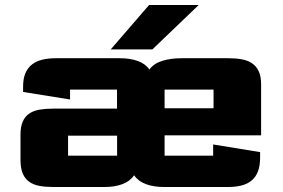

<svg xmlns="http://www.w3.org/2000/svg" viewBox="-20 -744 1133 769"><path d="M192.8 5Q162 5 137.9 0.5Q113.7 -4 96.9 -16Q80 -27.9 71.1 -49Q62.1 -70.1 62.1 -103.7V-204.6Q62.1 -237.7 71.6 -258.2Q81.1 -278.7 98.3 -289.9Q115.5 -301.1 139.5 -305Q163.6 -308.9 192.8 -308.9H448.7V-385.2Q448.7 -385.2 448.7 -385.2Q448.7 -385.2 448.7 -385.2H260.6Q260.6 -385.2 260.6 -385.2Q260.6 -385.2 260.6 -385.2V-345.5L72.5 -375.7V-396.9Q72.5 -429.3 81.9 -451.1Q91.4 -472.8 108.6 -486.1Q125.8 -499.4 149.9 -505.1Q174 -510.8 203.2 -510.8H459.7Q500.9 -510.8 531.3 -500Q561.8 -489.3 578.3 -465.6Q596.5 -490 630.2 -500.4Q663.9 -510.8 708.3 -510.8H894.7Q923.7 -510.8 947.8 -506.5Q972 -502.3 989.3 -490.7Q1006.6 -479.1 1016.2 -458.7Q1025.8 -438.3 1025.8 -405.6V-201.9H639.2V-120.6Q639.2 -120.6 639.2 -120.6Q639.2 -120.6 639.2 -120.6H833.7Q833.7 -120.6 833.7 -120.6Q833.7 -120.6 833.7 -120.6V-165.4L1021.8 -134.7V-113.4Q1021.8 -79.7 1013 -57.1Q1004.1 -34.4 987.4 -20.7Q970.7 -6.9 946.6 -0.9Q922.6 5 892.1 5H637Q595.7 5 564.8 -6.4Q533.8 -17.7 517.1 -42Q500.6 -17.7 470 -6.4Q439.4 5 398 5ZM252.6 -120.6H449Q449 -120.6 449 -120.6Q449 -120.6 449 -120.6V-200.5H252.6Q252.6 -200.5 252.6 -200.5Q252.6 -200.5 252.6 -200.5V-120.6Q252.6 -120.6 252.6 -120.6Q252.6 -120.6 252.6 -120.6ZM639.2 -310.3H835.3V-385.2Q835.3 -385.2 835.3 -385.2Q835.3 -385.2 835.3 -385.2H639.2Q639.2 -385.2 639.2 -385.2Q639.2 -385.2 639.2 -385.2ZM423.5 -546.1 577.1 -724H775.9L590.3 -546.1Z"/></svg>

Font: Science Gothic
Style: Regular
Weight: 400
Designer: Thomas Phinney, Vassil Kateliev, Brandon Buerkle
Foundry: Font Detective LLC
Version: Version 1.018